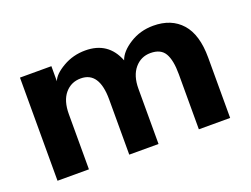

<svg xmlns="http://www.w3.org/2000/svg" viewBox="-74 -570 938 718"><g transform="rotate(-20 395.0 -211.0)"><path d="M582 -422.5Q654 -422.5 694.5 -377Q735 -331.5 735 -240V0H610.5V-219.5Q610.5 -275 594.5 -302.5Q578.5 -330 537.5 -330Q499.5 -330 474.8 -300.8Q450 -271.5 450 -219.5V0H333.5V-219.5Q333.5 -330 260 -330Q221.5 -330 197.2 -301.2Q173 -272.5 173 -219.5V0H48V-410.5H173V-350.5Q182.5 -376 222.8 -399.2Q263 -422.5 311.5 -422.5Q403 -422.5 436 -338Q447 -370 488.5 -396.2Q530 -422.5 582 -422.5Z"/></g></svg>

Font: League Spartan SemiBold
Style: Regular
Weight: 600
Foundry: The League of Moveable Type
Version: Version 2.002